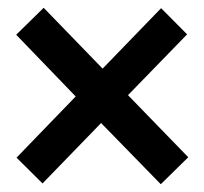

<svg xmlns="http://www.w3.org/2000/svg" viewBox="-20 -572 530 498"><path d="M90.3 -96.2 242.2 -252.9 397 -94.2 468.3 -164.1 312 -325.2 465.3 -482.9 397.9 -550.8 246.1 -394 93.3 -551.8 22 -481.9 176.3 -321.8 22.9 -163.1Z"/></svg>

Font: Doppio One
Style: Regular
Weight: 400
Designer: Szymon Celej
Foundry: Sorkin Type Co
Version: Version 1.002